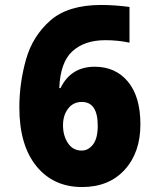

<svg xmlns="http://www.w3.org/2000/svg" viewBox="-20 -745 640 774"><path d="M311 9Q419 9 482.5 -60.5Q546 -130 546 -244Q546 -355 496 -415.5Q446 -476 362 -476Q266 -476 224 -390H219Q223 -494 272 -538.5Q321 -583 405 -583Q456 -583 502 -573V-717Q441 -725 388 -725Q254 -725 182.5 -662Q111 -599 84.5 -504Q58 -409 58 -312Q58 -160 126.5 -75.5Q195 9 311 9ZM309 -138Q274 -138 254 -168Q234 -198 234 -240Q234 -280 254.5 -307Q275 -334 310 -334Q374 -334 374 -238Q374 -187 355 -162.5Q336 -138 309 -138Z"/></svg>

Font: Noto Sans Mono Extra
Style: Regular
Weight: 800
Designer: Monotype Design Team
Foundry: Monotype Imaging Inc.
Version: Version 1.900